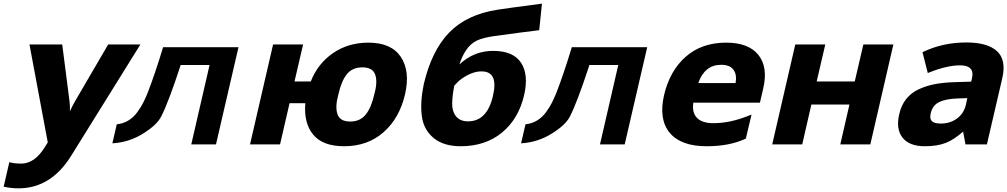

<svg xmlns="http://www.w3.org/2000/svg" viewBox="-35 -789 5503 1049"><path d="M226 -11 126 -546H305L345 -234Q348 -207 347 -181Q364 -218 374 -234L556 -546H732L352 65Q242 240 66 240Q28 240 -10 232L-15 231L16 97L24 99Q48 105 80 105Q155 105 211 13Z M771 -280Q759 -251 747.5 -228Q736 -205 715.5 -176.5Q695 -148 666 -130.5Q637 -113 603 -110L579 -6Q669 -11 746.5 -59Q824 -107 847 -155Q886 -232 950 -427L952 -434H1110L1010 0H1145L1268 -531H856Q812 -385 771 -280Z M1663 -344Q1701 -441 1784 -498.5Q1867 -556 1978 -556Q2103 -556 2155 -478Q2207 -400 2178 -274Q2148 -144 2061 -67Q1974 10 1845 10Q1729 10 1676.5 -53Q1624 -116 1633 -225H1547L1495 0H1331L1457 -546H1621L1574 -344ZM2010 -274Q2029 -341 2015 -381Q2001 -421 1945 -421Q1890 -421 1860 -383.5Q1830 -346 1814 -274Q1795 -207 1808.5 -166Q1822 -125 1878 -125Q1933 -125 1963.5 -163.5Q1994 -202 2010 -274Z M2829 -271Q2799 -140 2708 -65Q2617 10 2482 10Q2388 10 2333.5 -35.5Q2279 -81 2269.5 -156Q2260 -231 2280 -328Q2323 -512 2419 -611Q2515 -710 2684 -736Q2727 -743 2918 -768L2926 -769L2911 -624L2903 -623Q2834 -615 2666 -592Q2603 -583 2569.5 -567Q2536 -551 2511 -514Q2490 -483 2475 -437Q2554 -511 2659 -511Q2769 -511 2811.5 -446.5Q2854 -382 2829 -271ZM2485 -357Q2468 -345 2447 -321Q2436 -266 2435.5 -223Q2435 -180 2457 -153Q2479 -126 2522 -126Q2626 -126 2658 -264Q2690 -399 2596 -399Q2543 -399 2485 -357Z M3004 -280Q2992 -251 2980.5 -228Q2969 -205 2948.5 -176.5Q2928 -148 2899 -130.5Q2870 -113 2836 -110L2812 -6Q2902 -11 2979.5 -59Q3057 -107 3080 -155Q3119 -232 3183 -427L3185 -434H3343L3243 0H3378L3501 -531H3089Q3045 -385 3004 -280Z M3780 -335H3984Q3992 -382 3972 -408.5Q3952 -435 3905 -435Q3815 -435 3780 -335ZM4040 -32 4036 -30Q3949 10 3826 10Q3685 10 3624 -63.5Q3563 -137 3593 -269Q3624 -402 3711.5 -479Q3799 -556 3932 -556Q4055 -556 4108.5 -489Q4162 -422 4135 -306L4117 -228H3753Q3745 -174 3773 -145Q3801 -116 3862 -116Q3956 -116 4058 -158L4071 -163Z M4310 -546H4474L4427 -344H4635L4682 -546H4846L4720 0H4556L4606 -218H4398L4348 0H4184Z M5012 -507Q5118 -557 5245 -557Q5360 -557 5412 -509.5Q5464 -462 5441 -362L5357 0H5240L5227 -70Q5177 -26 5134 -9Q5087 10 5018 10Q4933 10 4896 -37Q4859 -84 4878 -165Q4889 -214 4916 -248Q4943 -282 4984 -301Q5025 -320 5071 -329Q5117 -338 5177 -340L5271 -343L5275 -359Q5293 -432 5210 -432Q5139 -432 5042 -393L5034 -390L5005 -504ZM5050 -170Q5043 -141 5056 -127.5Q5069 -114 5105 -114Q5156 -114 5193.5 -141.5Q5231 -169 5242 -216L5250 -253L5196 -251Q5133 -249 5096.5 -231.5Q5060 -214 5050 -170Z"/></svg>

Font: Passageway
Style: BdIt
Weight: 700
Foundry: Ascender Corporation
Version: Version 1.11